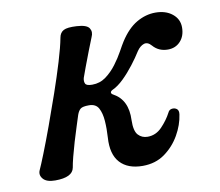

<svg xmlns="http://www.w3.org/2000/svg" viewBox="-63 -576 758 662"><g transform="rotate(-10 316.0 -245.0)"><path d="M386 12Q334 12 307 -17.5Q280 -47 284 -105Q286 -136 284 -163.5Q282 -191 272.5 -208.5Q263 -226 239 -226Q217 -226 209.5 -220Q202 -214 197 -200Q193 -187 185 -162.5Q177 -138 169 -111Q161 -84 155 -60.5Q149 -37 147 -24Q141 9 80 9Q50 9 38 -5Q26 -19 33 -35Q40 -50 55.5 -89Q71 -128 90 -180Q109 -232 128 -287Q147 -342 162 -391.5Q177 -441 183 -473Q186 -490 199 -497Q212 -504 245 -502Q280 -500 288.5 -486.5Q297 -473 289 -456Q282 -439 271 -410.5Q260 -382 250.5 -356.5Q241 -331 238 -322Q235 -310 239 -302Q243 -294 263 -294Q290 -294 311 -309.5Q332 -325 348.5 -347Q365 -369 376.5 -390Q388 -411 395 -422Q422 -464 454 -482.5Q486 -501 520 -501Q556 -501 579 -482.5Q602 -464 602 -435Q602 -405 585 -386.5Q568 -368 541 -368Q509 -368 489 -391Q476 -406 462.5 -401.5Q449 -397 438 -381Q425 -360 406.5 -336Q388 -312 368 -292.5Q348 -273 328 -264Q321 -260 321.5 -255.5Q322 -251 328 -248Q378 -221 375 -150Q374 -112 387 -98Q400 -84 420 -84Q449 -84 470.5 -106.5Q492 -129 505 -154Q509 -163 518.5 -164.5Q528 -166 535.5 -160.5Q543 -155 541 -141Q536 -105 516 -70Q496 -35 463.5 -11.5Q431 12 386 12Z"/></g></svg>

Font: Zen Old Mincho SemiBold
Style: Regular
Weight: 600
Version: Version 1.500